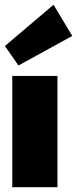

<svg xmlns="http://www.w3.org/2000/svg" viewBox="-24 -783 322 803"><path d="M216.4 0H27.3V-465.5H216.4ZM-3.6 -590.5 200 -763.2 278.2 -632.7 53.2 -509.1Z"/></svg>

Font: Spartan MB Black
Style: Regular
Weight: 900
Designer: Matt Bailey, Mirko Velimirovic
Foundry: Matt Bailey
Version: Version 1.005